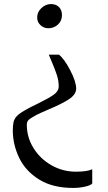

<svg xmlns="http://www.w3.org/2000/svg" viewBox="-20 -721 534 945"><path d="M285 -647Q285 -618 265 -600Q245 -582 218 -582Q196 -582 179.5 -597Q163 -612 163 -635Q163 -662 184 -681.5Q205 -701 230 -701Q257 -701 271 -685.5Q285 -670 285 -647ZM270 -452Q296 -432 325.5 -375.5Q355 -319 355 -284Q354 -255 318.5 -232Q283 -209 216 -181Q209 -178 184 -167Q159 -156 143 -146Q125 -136 118.5 -128Q112 -120 112 -107Q112 -45 145 8Q178 61 233.5 92.5Q289 124 353 124Q409 124 434 112V182Q427 191 399 197.5Q371 204 341 204Q239 204 172.5 162.5Q106 121 75 57Q44 -7 43 -75Q43 -104 46.5 -119.5Q50 -135 61.5 -148Q73 -161 99 -176Q120 -189 166 -211Q219 -237 244 -254.5Q269 -272 269 -296Q269 -324 259.5 -353Q250 -382 231 -426L220 -452Z"/></svg>

Font: Martel
Style: Regular
Weight: 400
Designer: Dan Reynolds
Foundry: Dan Reynolds
Version: Version 1.001; ttfautohint (v1.1) -l 5 -r 5 -G 72 -x 0 -D la